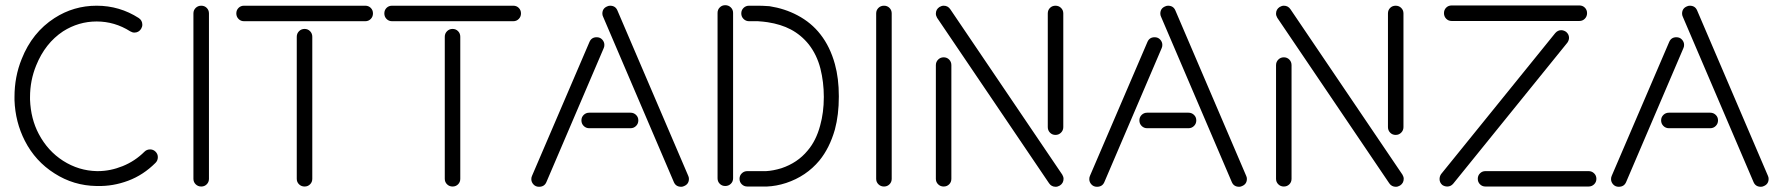

<svg xmlns="http://www.w3.org/2000/svg" viewBox="-20 -692 6891 743"><path d="M36.1 -304.2V-316.9Q36.1 -395.5 64 -463.9Q104.5 -566.4 190.9 -622.1Q265.1 -669.9 354 -669.9Q442.9 -669.9 517.1 -622.1Q530.8 -612.8 530.8 -596.2Q530.8 -588.4 525.9 -580.1Q516.6 -565.9 500 -565.9Q492.2 -565.9 483.9 -570.8Q423.8 -608.9 354 -608.9Q284.2 -608.9 224.1 -570.8Q154.8 -524.9 120.1 -439Q96.2 -380.9 96.2 -315.9V-306.2Q99.1 -231.9 129.9 -173.8Q164.6 -107.9 224.1 -69.8Q284.7 -31.2 355 -29.8H358.9Q406.7 -29.8 454.6 -49.1Q502.4 -68.4 539.1 -105Q547.9 -113.8 561 -113.8Q573.2 -113.8 582 -105Q590.8 -96.2 590.8 -84Q590.8 -70.8 582 -62Q534.7 -14.6 476.1 7.3Q417.5 29.3 356.9 27.8H353Q264.6 26.4 190.9 -21Q116.7 -67.9 76.2 -147Q39.1 -219.7 36.1 -304.2Z M728.5 0V-640.1Q728.5 -652.8 737.3 -661.4Q746.1 -669.9 758.8 -669.9Q771.5 -669.9 780 -661.4Q788.6 -652.8 788.6 -640.1V0Q788.6 12.7 780 21.2Q771.5 29.8 758.8 29.8Q746.1 29.8 737.3 21.2Q728.5 12.7 728.5 0Z M924.3 -669.9H1393.6Q1406.2 -669.9 1414.8 -661.4Q1423.3 -652.8 1423.3 -640.1Q1423.3 -627.4 1414.8 -618.7Q1406.2 -609.9 1393.6 -609.9H924.3Q911.6 -609.9 903.1 -618.7Q894.5 -627.4 894.5 -640.1Q894.5 -652.8 903.1 -661.4Q911.6 -669.9 924.3 -669.9ZM1128.4 0V-549.8Q1128.4 -562.5 1137.2 -571.3Q1146 -580.1 1158.7 -580.1Q1171.4 -580.1 1179.9 -571.3Q1188.5 -562.5 1188.5 -549.8V0Q1188.5 12.7 1179.9 21.2Q1171.4 29.8 1158.7 29.8Q1146 29.8 1137.2 21.2Q1128.4 12.7 1128.4 0Z M1497.1 -669.9H1966.3Q1979 -669.9 1987.5 -661.4Q1996.1 -652.8 1996.1 -640.1Q1996.1 -627.4 1987.5 -618.7Q1979 -609.9 1966.3 -609.9H1497.1Q1484.4 -609.9 1475.8 -618.7Q1467.3 -627.4 1467.3 -640.1Q1467.3 -652.8 1475.8 -661.4Q1484.4 -669.9 1497.1 -669.9ZM1701.2 0V-549.8Q1701.2 -562.5 1710 -571.3Q1718.8 -580.1 1731.4 -580.1Q1744.1 -580.1 1752.7 -571.3Q1761.2 -562.5 1761.2 -549.8V0Q1761.2 12.7 1752.7 21.2Q1744.1 29.8 1731.4 29.8Q1718.8 29.8 1710 21.2Q1701.2 12.7 1701.2 0Z M2587.9 13.2 2314 -627Q2311 -632.8 2311 -639.2Q2311 -659.2 2329.1 -667Q2335 -669.9 2340.8 -669.9Q2361.3 -669.9 2369.1 -651.9L2643.1 -12.2Q2646 -6.3 2646 0Q2646 20 2627.9 27.8Q2622.1 30.8 2616.2 30.8Q2595.7 30.8 2587.9 13.2ZM2039.1 -12.2 2261.2 -529.8Q2269 -547.9 2289.1 -547.9Q2302.2 -547.9 2310.5 -538.8Q2318.8 -529.8 2318.8 -518.1Q2318.8 -510.7 2315.9 -504.9L2094.2 13.2Q2086.4 30.8 2065.9 30.8Q2052.7 30.8 2044.4 21.7Q2036.1 12.7 2036.1 1Q2036.1 -6.3 2039.1 -12.2ZM2260.3 -255.9H2419.9Q2432.6 -255.9 2441.4 -247.3Q2450.2 -238.8 2450.2 -226.1Q2450.2 -213.4 2441.4 -204.6Q2432.6 -195.8 2419.9 -195.8H2260.3Q2247.6 -195.8 2238.8 -204.6Q2230 -213.4 2230 -226.1Q2230 -238.8 2238.8 -247.3Q2247.6 -255.9 2260.3 -255.9Z M2756.8 -2V-642.1Q2756.8 -654.8 2765.4 -663.3Q2773.9 -671.9 2786.6 -671.9Q2799.3 -671.9 2808.1 -663.3Q2816.9 -654.8 2816.9 -642.1V-2Q2816.9 10.7 2808.1 19.3Q2799.3 27.8 2786.6 27.8Q2773.9 27.8 2765.4 19.3Q2756.8 10.7 2756.8 -2ZM2913.1 -609.9H2878.9Q2866.2 -609.9 2857.4 -618.7Q2848.6 -627.4 2848.6 -640.1Q2848.6 -652.8 2857.4 -661.4Q2866.2 -669.9 2878.9 -669.9H2915Q2929.7 -669.9 2958 -668Q3017.1 -658.7 3065.9 -632.8Q3119.6 -604.5 3154.8 -559.1Q3192.4 -511.2 3210.9 -443.8Q3226.1 -388.7 3226.1 -319.8V-317.9Q3226.1 -247.6 3210.9 -190.9Q3190.4 -119.1 3150.9 -70.8Q3100.1 -9.8 3022 16.1Q2984.4 28.3 2947.8 29.8H2931.6H2917H2872.1Q2859.4 29.8 2850.6 21.2Q2841.8 12.7 2841.8 0Q2841.8 -12.7 2850.6 -21.2Q2859.4 -29.8 2872.1 -29.8H2931.6H2944.8Q2971.7 -31.2 3003.9 -41Q3066.4 -62 3105 -108.9Q3138.2 -147.5 3153.8 -206.1Q3168 -256.8 3168 -315.9V-317.9Q3168 -374 3154.8 -426.8Q3141.1 -480 3109.9 -520Q3080.6 -556.6 3040 -578.1Q3002 -598.1 2950.7 -606Q2935.5 -608.4 2913.1 -609.9Z M3370.6 0V-640.1Q3370.6 -652.8 3379.4 -661.4Q3388.2 -669.9 3400.9 -669.9Q3413.6 -669.9 3422.1 -661.4Q3430.7 -652.8 3430.7 -640.1V0Q3430.7 12.7 3422.1 21.2Q3413.6 29.8 3400.9 29.8Q3388.2 29.8 3379.4 21.2Q3370.6 12.7 3370.6 0Z M4039.6 17.1 3606.4 -623Q3601.6 -631.3 3601.6 -639.2Q3601.6 -655.8 3615.7 -665Q3624 -669.9 3631.8 -669.9Q3648.4 -669.9 3657.7 -655.8L4090.8 -16.1Q4095.7 -7.8 4095.7 0Q4095.7 16.6 4081.5 25.9Q4073.2 30.8 4065.4 30.8Q4048.8 30.8 4039.6 17.1ZM4034.7 -200.2V-640.1Q4034.7 -652.8 4043.2 -661.4Q4051.8 -669.9 4064.5 -669.9Q4077.1 -669.9 4085.9 -661.4Q4094.7 -652.8 4094.7 -640.1V-200.2Q4094.7 -187.5 4085.9 -178.7Q4077.1 -169.9 4064.5 -169.9Q4051.8 -169.9 4043.2 -178.7Q4034.7 -187.5 4034.7 -200.2ZM3601.6 0V-439.9Q3601.6 -452.6 3610.4 -461.4Q3619.1 -470.2 3631.8 -470.2Q3644.5 -470.2 3653.1 -461.4Q3661.6 -452.6 3661.6 -439.9V0Q3661.6 12.7 3653.1 21.2Q3644.5 29.8 3631.8 29.8Q3619.1 29.8 3610.4 21.2Q3601.6 12.7 3601.6 0Z M4747.1 13.2 4473.1 -627Q4470.2 -632.8 4470.2 -639.2Q4470.2 -659.2 4488.3 -667Q4494.1 -669.9 4500 -669.9Q4520.5 -669.9 4528.3 -651.9L4802.2 -12.2Q4805.2 -6.3 4805.2 0Q4805.2 20 4787.1 27.8Q4781.2 30.8 4775.4 30.8Q4754.9 30.8 4747.1 13.2ZM4198.2 -12.2 4420.4 -529.8Q4428.2 -547.9 4448.2 -547.9Q4461.4 -547.9 4469.7 -538.8Q4478 -529.8 4478 -518.1Q4478 -510.7 4475.1 -504.9L4253.4 13.2Q4245.6 30.8 4225.1 30.8Q4211.9 30.8 4203.6 21.7Q4195.3 12.7 4195.3 1Q4195.3 -6.3 4198.2 -12.2ZM4419.4 -255.9H4579.1Q4591.8 -255.9 4600.6 -247.3Q4609.4 -238.8 4609.4 -226.1Q4609.4 -213.4 4600.6 -204.6Q4591.8 -195.8 4579.1 -195.8H4419.4Q4406.7 -195.8 4397.9 -204.6Q4389.2 -213.4 4389.2 -226.1Q4389.2 -238.8 4397.9 -247.3Q4406.7 -255.9 4419.4 -255.9Z M5356 17.1 4922.9 -623Q4918 -631.3 4918 -639.2Q4918 -655.8 4932.1 -665Q4940.4 -669.9 4948.2 -669.9Q4964.8 -669.9 4974.1 -655.8L5407.2 -16.1Q5412.1 -7.8 5412.1 0Q5412.1 16.6 5397.9 25.9Q5389.6 30.8 5381.8 30.8Q5365.2 30.8 5356 17.1ZM5351.1 -200.2V-640.1Q5351.1 -652.8 5359.6 -661.4Q5368.2 -669.9 5380.9 -669.9Q5393.6 -669.9 5402.3 -661.4Q5411.1 -652.8 5411.1 -640.1V-200.2Q5411.1 -187.5 5402.3 -178.7Q5393.6 -169.9 5380.9 -169.9Q5368.2 -169.9 5359.6 -178.7Q5351.1 -187.5 5351.1 -200.2ZM4918 0V-439.9Q4918 -452.6 4926.8 -461.4Q4935.5 -470.2 4948.2 -470.2Q4960.9 -470.2 4969.5 -461.4Q4978 -452.6 4978 -439.9V0Q4978 12.7 4969.5 21.2Q4960.9 29.8 4948.2 29.8Q4935.5 29.8 4926.8 21.2Q4918 12.7 4918 0Z M5597.7 -670.9H6091.8Q6104.5 -670.9 6113 -662.4Q6121.6 -653.8 6121.6 -641.1Q6121.6 -628.4 6113 -619.6Q6104.5 -610.8 6091.8 -610.8H5597.7Q5585 -610.8 5576.4 -619.6Q5567.9 -628.4 5567.9 -641.1Q5567.9 -653.8 5576.4 -662.4Q5585 -670.9 5597.7 -670.9ZM5556.6 -18.1 5998.5 -564Q6008.3 -575.2 6021.5 -575.2Q6030.8 -575.2 6040.5 -568.8Q6051.8 -559.1 6051.8 -545.9Q6051.8 -536.1 6045.4 -526.9L5603.5 19Q5594.2 29.8 5580.6 29.8Q5570.3 29.8 5561.5 23.9Q5550.8 14.6 5550.8 1Q5550.8 -9.3 5556.6 -18.1ZM5728.5 -29.8H6127.4Q6140.1 -29.8 6148.9 -21.2Q6157.7 -12.7 6157.7 0Q6157.7 12.7 6148.9 21.2Q6140.1 29.8 6127.4 29.8H5728.5Q5715.8 29.8 5707.3 21.2Q5698.7 12.7 5698.7 0Q5698.7 -12.7 5707.3 -21.2Q5715.8 -29.8 5728.5 -29.8Z M6766.1 13.2 6492.2 -627Q6489.3 -632.8 6489.3 -639.2Q6489.3 -659.2 6507.3 -667Q6513.2 -669.9 6519 -669.9Q6539.6 -669.9 6547.4 -651.9L6821.3 -12.2Q6824.2 -6.3 6824.2 0Q6824.2 20 6806.2 27.8Q6800.3 30.8 6794.4 30.8Q6773.9 30.8 6766.1 13.2ZM6217.3 -12.2 6439.5 -529.8Q6447.3 -547.9 6467.3 -547.9Q6480.5 -547.9 6488.8 -538.8Q6497.1 -529.8 6497.1 -518.1Q6497.1 -510.7 6494.1 -504.9L6272.5 13.2Q6264.6 30.8 6244.1 30.8Q6231 30.8 6222.7 21.7Q6214.4 12.7 6214.4 1Q6214.4 -6.3 6217.3 -12.2ZM6438.5 -255.9H6598.1Q6610.8 -255.9 6619.6 -247.3Q6628.4 -238.8 6628.4 -226.1Q6628.4 -213.4 6619.6 -204.6Q6610.8 -195.8 6598.1 -195.8H6438.5Q6425.8 -195.8 6417 -204.6Q6408.2 -213.4 6408.2 -226.1Q6408.2 -238.8 6417 -247.3Q6425.8 -255.9 6438.5 -255.9Z"/></svg>

Font: Beon
Style: Regular
Weight: 400
Designer: BSozoo
Foundry: BSozoo
Version: Version 1.001;PS 001.001;hotconv 1.0.70;makeotf.lib2.5.58329